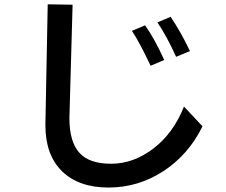

<svg xmlns="http://www.w3.org/2000/svg" viewBox="-20 -801 1040 882"><path d="M188.5 -226.6Q188.5 -240.2 199.2 -781.2L313.5 -779.3L298.8 -257.8Q298.8 -151.4 343.8 -100.1Q388.7 -48.8 490.7 -48.8Q592.8 -48.8 684.6 -118.7Q776.4 -188.5 825.2 -311.5L910.2 -220.7Q846.7 -90.8 731 -15.1Q615.2 60.5 478.5 60.5Q341.8 60.5 265.1 -14.2Q188.5 -88.9 188.5 -226.6ZM585.9 -659.2 646.5 -684.6Q691.4 -621.1 734.4 -525.4L671.9 -499Q618.2 -612.3 585.9 -659.2ZM703.1 -698.2 763.7 -723.6Q811.5 -653.3 852.5 -566.4L789.1 -540Q746.1 -634.8 703.1 -698.2Z"/></svg>

Font: GenEi M Gothic v2 Medium
Style: Regular
Weight: 500
Version: Version 2.0